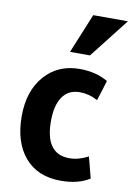

<svg xmlns="http://www.w3.org/2000/svg" viewBox="-93 -887 668 965"><g transform="rotate(10 241.0 -404.0)"><path d="M433 -17Q375 20 286 20Q168 20 102.5 -56.5Q37 -133 37 -266Q37 -395 105 -472.5Q173 -550 283 -550Q367 -550 428 -514Q415 -469 396 -411Q350 -435 305 -435Q246 -435 216 -391Q186 -347 186 -267Q186 -99 309 -99Q356 -99 405 -125ZM322 -626H220L303 -828H480Z"/></g></svg>

Font: Repo
Style: Bold
Weight: 700
Designer: Stefan Peev
Foundry: Context Ltd
Version: Version 001.000